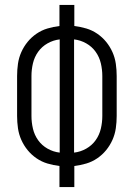

<svg xmlns="http://www.w3.org/2000/svg" viewBox="-20 -755 540 775"><path d="M220 0V-85Q195 -88 171.5 -95Q148 -102 127.5 -116Q107 -130 91.5 -149Q76 -168 66 -190.5Q56 -213 52.5 -237.5Q49 -262 49 -287V-448Q49 -473 52.5 -497.5Q56 -522 66 -544.5Q76 -567 91.5 -586Q107 -605 127.5 -619Q148 -633 171.5 -640Q195 -647 220 -650V-735H280V-650Q305 -647 328.5 -640Q352 -633 372.5 -619Q393 -605 408.5 -586Q424 -567 434 -544.5Q444 -522 447.5 -497.5Q451 -473 451 -448V-287Q451 -262 447.5 -237.5Q444 -213 434 -190.5Q424 -168 408.5 -149Q393 -130 372.5 -116Q352 -102 328.5 -95Q305 -88 280 -85V0ZM221 -139V-596Q195 -593 172 -580Q149 -567 134 -546Q119 -525 113 -499.5Q107 -474 107 -448V-287Q107 -261 113 -235.5Q119 -210 134 -189Q149 -168 172 -155Q195 -142 221 -139ZM279 -139Q305 -142 328 -155Q351 -168 366 -189Q381 -210 387 -235.5Q393 -261 393 -287V-448Q393 -474 387 -499.5Q381 -525 366 -546Q351 -567 328 -580Q305 -593 279 -596Z"/></svg>

Font: Iosevka Fixed SS04 Light
Style: Regular
Weight: 300
Monospace: yes
Designer: Belleve Invis
Foundry: Belleve Invis
Version: Version 32.5.0